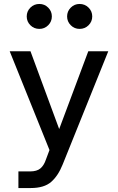

<svg xmlns="http://www.w3.org/2000/svg" viewBox="-20 -756 596 970"><path d="M426 -497H527L297 74Q274 132 238.5 163Q203 194 135 194H73V110H132Q166 110 184 95Q202 80 212 50L230 2L29 -497H134L279 -104ZM382 -610Q356 -610 337.5 -628.5Q319 -647 319 -673Q319 -699 337.5 -717.5Q356 -736 382 -736Q409 -736 427.5 -717.5Q446 -699 446 -673Q446 -647 427.5 -628.5Q409 -610 382 -610ZM179 -610Q152 -610 133.5 -628.5Q115 -647 115 -673Q115 -699 133.5 -717.5Q152 -736 179 -736Q205 -736 223.5 -717.5Q242 -699 242 -673Q242 -647 223.5 -628.5Q205 -610 179 -610Z"/></svg>

Font: Wix Madefor Text Medium
Style: Regular
Weight: 500
Designer: Dalton Maag Ltd
Foundry: Dalton Maag Ltd
Version: Version 3.100